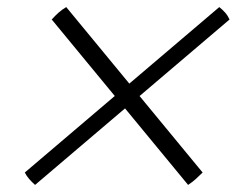

<svg xmlns="http://www.w3.org/2000/svg" viewBox="-20 -636 668 542"><path d="M628 -581 79 -114Q70 -122 62.5 -130.5Q55 -139 50 -149L599 -616Q608 -609 615.5 -600.5Q623 -592 628 -581ZM167 -616 552 -149Q542 -139 532.5 -130.5Q523 -122 511 -114L126 -581Q136 -592 145.5 -600.5Q155 -609 167 -616Z"/></svg>

Font: Poltawski Nowy SemiBold
Style: Italic
Weight: 600
Italic angle: -12°
Version: Version 1.001;gftools[0.9.25]